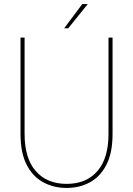

<svg xmlns="http://www.w3.org/2000/svg" viewBox="-20 -913 655 945"><path d="M308 12Q244 12 192.5 -16Q141 -44 111 -102.5Q81 -161 81 -254V-728H101V-254Q101 -134 156 -71Q211 -8 308 -8Q405 -8 459.5 -71Q514 -134 514 -254V-728H534V-254Q534 -161 504 -102.5Q474 -44 423 -16Q372 12 308 12ZM296 -774 385 -893H412L316 -774Z"/></svg>

Font: Murecho Thin Thin
Style: Regular
Weight: 250
Version: Version 1.010